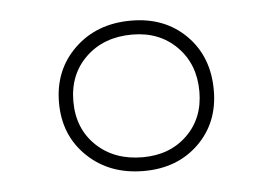

<svg xmlns="http://www.w3.org/2000/svg" viewBox="-34 -557 572 402"><g transform="rotate(-5 251.5 -356.0)"><path d="M253.9 -514.2Q324.7 -514.2 369.4 -469.5Q414.1 -424.8 414.1 -354Q414.1 -285.6 369.1 -241.9Q324.2 -198.2 253.9 -198.2Q181.6 -198.2 135.3 -242.7Q88.9 -287.1 88.9 -356Q88.9 -424.8 135.3 -469.5Q181.6 -514.2 253.9 -514.2ZM253.9 -484.9Q194.3 -484.9 156.7 -449Q119.1 -413.1 119.1 -356Q119.1 -298.8 156.7 -262.9Q194.3 -227.1 253.9 -227.1Q311 -227.1 347.4 -262.5Q383.8 -297.9 383.8 -354Q383.8 -411.6 347.4 -448.2Q311 -484.9 253.9 -484.9Z"/></g></svg>

Font: SVN-Poppins ExtraLight
Style: Regular
Weight: 200
Designer: Ninad Kale (Devanagari), Jonny Pinhorn (Latin)
Foundry: Indian Type Foundry
Version: Version 3.002 2017